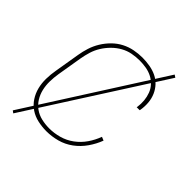

<svg xmlns="http://www.w3.org/2000/svg" viewBox="-179 -689 857 857"><g transform="rotate(45 250.0 -260.0)"><path d="M204 8Q176 8 149 2Q122 -4 100.5 -18.5Q79 -33 64.5 -55Q50 -77 43.5 -103Q37 -129 37.5 -157Q38 -185 43 -213L63 -333Q67 -358 75 -383Q83 -408 97 -431Q111 -454 130.5 -473.5Q150 -493 174 -505.5Q198 -518 224 -523Q250 -528 275 -528Q298 -528 321.5 -524Q345 -520 365 -510.5Q385 -501 400 -485Q415 -469 424 -448.5Q433 -428 435 -404.5Q437 -381 433 -357L432 -353H413L414 -357Q417 -378 415 -398.5Q413 -419 406 -437.5Q399 -456 385.5 -470.5Q372 -485 354.5 -494Q337 -503 316.5 -506.5Q296 -510 275 -510Q252 -510 228.5 -505.5Q205 -501 183.5 -489Q162 -477 144 -459Q126 -441 113 -420Q100 -399 93 -376Q86 -353 82 -330L62 -210Q58 -185 57.5 -160Q57 -135 62.5 -111.5Q68 -88 80.5 -68Q93 -48 112 -34.5Q131 -21 155 -15.5Q179 -10 204 -10Q234 -10 265 -18.5Q296 -27 322.5 -46.5Q349 -66 367.5 -93Q386 -120 397 -150L414 -143Q402 -111 381.5 -81.5Q361 -52 332.5 -31Q304 -10 270.5 -1Q237 8 204 8ZM43 56 32 48 430 -576 442 -568Z"/></g></svg>

Font: Iosevka Curly Thin
Style: Italic
Weight: 100
Italic angle: -9°
Monospace: yes
Designer: Belleve Invis
Foundry: Belleve Invis
Version: Version 22.1.2; ttfautohint (v1.8.4)